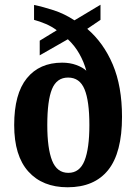

<svg xmlns="http://www.w3.org/2000/svg" viewBox="-20 -782 577 812"><path d="M266 10Q160 10 100 -56.5Q40 -123 40 -253Q40 -385 93.5 -451Q147 -517 243 -517Q276 -517 303 -507Q330 -497 345 -483Q335 -520 315.5 -554.5Q296 -589 267 -616L148 -548V-610L220 -654Q199 -670 173 -681Q147 -692 124 -698V-761Q163 -753 207.5 -738.5Q252 -724 295 -696L405 -762V-698L349 -660Q418 -601 457 -509Q496 -417 496 -288Q496 -136 437.5 -63Q379 10 266 10ZM269 -51Q317 -51 337.5 -102.5Q358 -154 358 -253Q358 -355 337.5 -404.5Q317 -454 268 -454Q220 -454 200 -405.5Q180 -357 180 -253Q180 -154 200.5 -102.5Q221 -51 269 -51Z"/></svg>

Font: Noto Serif Hebrew Condensed
Style: Bold
Weight: 700
Width: 3
Designer: Monotype Design Team
Foundry: Monotype Imaging Inc.
Version: Version 2.004; ttfautohint (v1.8.4.7-5d5b)